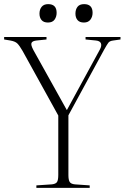

<svg xmlns="http://www.w3.org/2000/svg" viewBox="-27 -909 603 929"><path d="M149 0V-12L224 -17Q243 -19 249 -28.5Q255 -38 255 -63V-350L82 -663Q67 -689 56.5 -699Q46 -709 23 -713L-7 -718V-730H198V-718L150 -713Q130 -711 125.5 -701.5Q121 -692 135 -666L296 -377H297L456 -669Q466 -687 461.5 -699Q457 -711 437 -713L387 -718V-730H556V-718L521 -713Q504 -711 497.5 -702.5Q491 -694 477 -669L304 -351V-62Q304 -39 310 -29Q316 -19 335 -17L407 -12V0ZM379 -800Q358 -800 348 -812Q338 -824 338 -843Q338 -863 348 -876Q358 -889 380 -889Q421 -889 421 -847Q421 -828 410.5 -814Q400 -800 379 -800ZM205 -800Q184 -800 174 -812Q164 -824 164 -843Q164 -863 174.5 -876Q185 -889 206 -889Q247 -889 247 -847Q247 -828 237 -814Q227 -800 205 -800Z"/></svg>

Font: Display Extralight
Style: Regular
Weight: 200
Designer: Latin by Veronika Burian and Jose Scaglione. Greek by Irene Vlachou. Cyrillic by Vera Evstafieva.
Foundry: TypeTogether
Version: Version 3.002